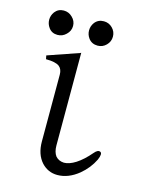

<svg xmlns="http://www.w3.org/2000/svg" viewBox="-100 -690 575 759"><g transform="rotate(15 187.0 -310.5)"><path d="M171.9 -482.4 44.9 -438.5 47.9 -423.8Q86.9 -423.8 102.5 -412.1Q116.2 -401.4 116.2 -378.9V-105.5Q116.2 -52.7 144.5 -21.5Q170.9 6.8 209 6.8Q253.9 6.8 295.9 -27.3Q330.1 -55.7 348.6 -93.8Q360.4 -121.1 349.6 -126Q338.9 -130.9 325.2 -114.3Q296.9 -81.1 269.5 -63.5Q243.2 -46.9 221.7 -46.9Q200.2 -47.9 187.5 -62.5Q175.8 -78.1 175.8 -105.5V-484.4ZM19.5 -578.1Q19.5 -560.5 30.3 -545.9Q43 -528.3 66.4 -528.3Q86.9 -528.3 101.6 -543Q117.2 -557.6 117.2 -578.1Q117.2 -598.6 101.6 -613.3Q86.9 -627.9 66.4 -627.9Q43.9 -627.9 30.3 -610.4Q19.5 -595.7 19.5 -578.1ZM182.6 -578.1Q182.6 -560.5 193.4 -545.9Q207 -528.3 230.5 -528.3Q251 -528.3 265.6 -543Q280.3 -557.6 280.3 -578.1Q280.3 -598.6 265.6 -613.3Q251 -627.9 230.5 -627.9Q207 -627.9 193.4 -610.4Q182.6 -595.7 182.6 -578.1Z"/></g></svg>

Font: Batang
Style: Regular
Weight: 400
Version: Version 2.21